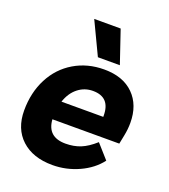

<svg xmlns="http://www.w3.org/2000/svg" viewBox="-134 -821 819 928"><g transform="rotate(20 275.0 -356.5)"><path d="M527 -310Q527 -277 520 -243L511 -198H167Q173 -109 266 -109Q309 -109 343.5 -123Q378 -137 416 -171L480 -99Q442 -49 377.5 -19.5Q313 10 242 10Q141 10 82.5 -44Q24 -98 24 -192Q24 -284 61.5 -356.5Q99 -429 167 -469.5Q235 -510 321 -510Q418 -510 472.5 -456Q527 -402 527 -310ZM394 -299Q394 -394 305 -394Q262 -394 228.5 -367.5Q195 -341 179 -293H394ZM191 -723H327L384 -555H271Z"/></g></svg>

Font: Sarabun ExtraBold
Style: Italic
Weight: 800
Italic angle: -10°
Designer: Suppakit Chalermlarp | Katatrad Co.,Ltd.
Foundry: Cadson Demak Co.,Ltd.
Version: Version 1.000; ttfautohint (v1.6)